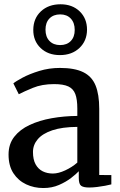

<svg xmlns="http://www.w3.org/2000/svg" viewBox="-20 -890 576 920"><path d="M187.5 11Q143 11 105.2 -6.8Q67.5 -24.5 44.2 -60Q21 -95.5 21 -149.5Q21 -199.5 48.2 -234.5Q75.5 -269.5 122 -291.2Q168.5 -313 227.5 -323.5Q286.5 -334 350.5 -334.5V-370Q350.5 -413.5 341 -439Q331.5 -464.5 307.5 -475.8Q283.5 -487 239 -487Q181 -487 137.5 -469Q94 -451 70 -438.5L44 -490.5Q55 -500 88 -517.8Q121 -535.5 168 -550Q215 -564.5 267 -564.5Q337.5 -564.5 378.8 -544.2Q420 -524 437.8 -480.8Q455.5 -437.5 455.5 -368.5V-51.5L513.5 -51V-6.5Q502.5 -3.5 484 0Q465.5 3.5 445 6Q424.5 8.5 407 8.5Q380 8.5 368.8 0.2Q357.5 -8 357.5 -37.5V-69.5Q345.5 -56.5 321 -37.5Q296.5 -18.5 262.8 -3.8Q229 11 187.5 11ZM233.5 -58.5Q260 -58.5 292.8 -73.8Q325.5 -89 350.5 -111V-282Q278 -281.5 231 -265.8Q184 -250 161 -223Q138 -196 138 -162Q138 -125.5 150.5 -102.8Q163 -80 184.5 -69.2Q206 -58.5 233.5 -58.5ZM267 -626Q210 -626 174.5 -660Q139 -694 139.5 -747.5Q140 -802 176.2 -835.8Q212.5 -869.5 270 -869.5Q326.5 -869.5 361.8 -835.5Q397 -801.5 397 -747.5Q396.5 -694 360.5 -660Q324.5 -626 267 -626ZM268 -674Q300.5 -674 319.2 -693.5Q338 -713 338 -746.5Q338 -781 319.2 -801Q300.5 -821 268.5 -821Q236 -821 217 -801.5Q198 -782 198 -748Q198 -713.5 217 -693.8Q236 -674 268 -674Z"/></svg>

Font: Merriweather 24pt Medium
Style: Regular
Weight: 500
Designer: Eben Sorkin
Foundry: Eben Sorkin
Version: Version 2.100